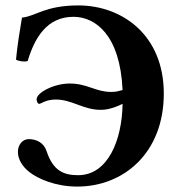

<svg xmlns="http://www.w3.org/2000/svg" viewBox="-20 -678 660 708"><path d="M268 -32C215 -32 176 -48 152 -120C142 -152 114 -165 86 -165C63 -165 46 -144 46 -118C46 -91 62 -64 89 -43C120 -19 184 10 265 10C435 10 584 -113 584 -333C584 -550 429 -658 269 -658C146 -658 112 -618 61 -613C52 -560 44 -510 39 -458C50 -452 70 -449 82 -453C108 -539 153 -616 251 -616C331 -616 423 -550 432 -346C417 -342 409 -339 390 -339C332 -339 303 -370 237 -370C178 -370 115 -336 115 -312C115 -303 120 -295 124 -295C132 -295 148 -311 186 -311C245 -311 288 -273 350 -273C361 -273 387 -273 432 -295C430 -161 378 -32 268 -32Z"/></svg>

Font: Libertinus Serif
Style: Bold
Weight: 700
Designer: Philipp H. Poll, Khaled Hosny
Foundry: Caleb Maclennan
Version: Version 7.050;RELEASE